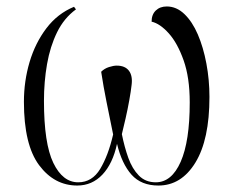

<svg xmlns="http://www.w3.org/2000/svg" viewBox="-20 -564 722 594"><path d="M219 10Q148 10 101 -53Q54 -116 54 -249Q54 -313 71.5 -372Q89 -431 123.5 -476.5Q158 -522 209 -543L215 -535Q178 -508 156.5 -464Q135 -420 125.5 -365.5Q116 -311 116 -252Q116 -120 145 -60Q174 0 222 0Q265 0 290 -41.5Q315 -83 330 -148Q319 -202 309.5 -249Q300 -296 293 -342Q303 -352 317 -356.5Q331 -361 341 -361Q367 -361 379 -345Q391 -329 387 -300Q385 -282 380 -254Q375 -226 368.5 -197.5Q362 -169 357 -149Q365 -109 377 -75.5Q389 -42 409.5 -21Q430 0 462 0Q511 0 539 -63.5Q567 -127 567 -247Q567 -324 548 -377.5Q529 -431 502 -461Q475 -491 449 -497Q449 -519 462 -531.5Q475 -544 496 -544Q526 -544 550.5 -520.5Q575 -497 592 -457.5Q609 -418 618.5 -367.5Q628 -317 628 -264Q628 -132 584.5 -61Q541 10 470 10Q417 10 387 -23.5Q357 -57 342 -119Q329 -58 297 -24Q265 10 219 10Z"/></svg>

Font: Noto Serif Display Condensed Light
Style: Regular
Weight: 300
Width: 3
Designer: Monotype Design Team
Foundry: Monotype Imaging Inc.
Version: Version 2.009